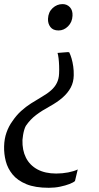

<svg xmlns="http://www.w3.org/2000/svg" viewBox="-21 -769 484 936"><path d="M316.5 -514Q322.5 -502 327.8 -484.2Q333 -466.5 336 -445.5Q339 -424.5 338.5 -402Q338 -368.5 323.8 -342Q309.5 -315.5 284 -293.2Q258.5 -271 221.5 -250.5Q184.5 -230.5 155.5 -208.8Q126.5 -187 105 -155.5Q100.5 -147.5 97 -135.5Q93.5 -123.5 91.5 -110.8Q89.5 -98 88.5 -87Q87 -37 105.5 -0.2Q124 36.5 161.5 56.8Q199 77 253 77Q283 77 311.5 71.5Q340 66 358 57L344.5 113.5Q337 120.5 317.8 128Q298.5 135.5 272.2 141Q246 146.5 217 146.5Q150.5 146.5 107.5 128.8Q64.5 111 40.5 81.8Q16.5 52.5 7.2 16.8Q-2 -19 -1 -55.5Q0 -93 10.8 -123.2Q21.5 -153.5 39 -177.5Q58.5 -206.5 81.5 -227.5Q104.5 -248.5 130.5 -265Q156.5 -281.5 183 -297Q210 -312.5 228.2 -328.8Q246.5 -345 256.2 -364.8Q266 -384.5 267 -410Q268 -429 267.2 -448.8Q266.5 -468.5 264.5 -485Q262.5 -501.5 259.5 -511L310 -515ZM332.5 -692Q331 -661 310.8 -640.8Q290.5 -620.5 264.5 -620.5Q237.5 -620.5 224.8 -637.2Q212 -654 213 -677.5Q214.5 -710 235.5 -729.5Q256.5 -749 284 -749Q305.5 -749 319.8 -733.8Q334 -718.5 332.5 -692Z"/></svg>

Font: Merriweather 60pt
Style: Italic
Weight: 400
Italic angle: -7.8°
Version: Version 2.101